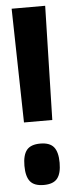

<svg xmlns="http://www.w3.org/2000/svg" viewBox="-54 -769 302 804"><g transform="rotate(-5 97.0 -366.5)"><path d="M37 -261 27 -740H168L156 -261ZM23 -80Q23 -125 40 -146Q57 -167 97 -167Q137 -167 154 -146Q171 -125 171 -80Q171 -35 154 -14Q137 7 97 7Q57 7 40 -14Q23 -35 23 -80Z"/></g></svg>

Font: Georama Condensed
Style: Bold
Weight: 700
Width: 3
Designer: Jean-Baptiste Levee
Foundry: Production Type
Version: Version 1.000